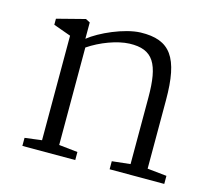

<svg xmlns="http://www.w3.org/2000/svg" viewBox="-85 -661 852 764"><g transform="rotate(15 341.0 -279.0)"><path d="M66.9 0H284.7V-33.2L207.5 -41.5V-442.9C256.8 -476.6 323.7 -501.5 373.5 -503.4C471.7 -506.8 501.5 -453.6 501.5 -314.9V-41.5L426.3 -33.2V0H651.4V-33.2L571.8 -41.5V-323.7C571.8 -499 527.3 -561 404.8 -557.6C337.9 -555.2 242.7 -512.2 198.7 -476.6V-543.9L180.7 -553.2L64.9 -523.4V-498.5L136.7 -472.7V-42L66.9 -33.2Z"/></g></svg>

Font: Merriweather
Style: Light
Weight: 250
Designer: Eben Sorkin ( eben@eyebytes.com )
Foundry: Sorkin Type Co.
Version: Version 1.003